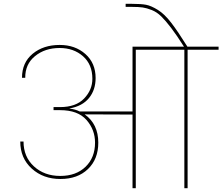

<svg xmlns="http://www.w3.org/2000/svg" viewBox="-20 -984 1163 1004"><path d="M690 0H673V-385L423 -386Q494 -335 494 -238Q494 -152 440 -100Q386 -48 296 -48Q206 -48 146 -102.5Q86 -157 86 -244H103Q103 -164 157.5 -114Q212 -64 295 -64Q378 -64 427.5 -112Q477 -160 477 -238Q477 -306 432 -357Q387 -408 294 -408H260V-424H294Q377 -424 420 -469Q463 -514 463 -572Q463 -647 414 -690Q365 -733 292 -733Q215 -733 163 -690.5Q111 -648 112 -577H95Q95 -657 151 -703Q207 -749 292 -749Q373 -749 426.5 -701.5Q480 -654 480 -576Q480 -514 445.5 -471.5Q411 -429 344 -417V-416Q373 -413 397 -401H673V-740H942Q904 -800 875 -838Q846 -876 823 -898.5Q800 -921 773.5 -931.5Q747 -942 726 -945Q705 -948 669 -948H637V-964H669Q718 -964 744 -959Q770 -954 805 -932.5Q840 -911 875 -865.5Q910 -820 960 -740H1123V-724H961V0H944V-724H690Z"/></svg>

Font: SVN-Poppins Thin
Style: Regular
Weight: 100
Designer: Ninad Kale (Devanagari), Jonny Pinhorn (Latin)
Foundry: Indian Type Foundry
Version: Version 3.002 2017